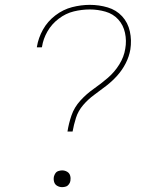

<svg xmlns="http://www.w3.org/2000/svg" viewBox="-20 -763 616 791"><path d="M258 -221H279Q284 -249 293 -277.5Q302 -306 322.5 -330Q343 -354 368.5 -372.5Q394 -391 418.5 -410Q443 -429 463.5 -452Q484 -475 498 -502.5Q512 -530 517 -559Q523 -597 515 -633.5Q507 -670 483 -696Q459 -722 423.5 -732.5Q388 -743 350 -743Q314 -743 277 -733.5Q240 -724 208 -699.5Q176 -675 157 -641Q138 -607 132 -570V-568H152L153 -570Q158 -603 175.5 -633.5Q193 -664 222 -686Q251 -708 284 -716Q317 -724 350 -724Q383 -724 414.5 -715Q446 -706 467 -683Q488 -660 495 -627.5Q502 -595 496 -562Q491 -529 471.5 -497.5Q452 -466 424 -442Q396 -418 366 -397Q336 -376 311 -348.5Q286 -321 274.5 -287.5Q263 -254 258 -221ZM236 8Q244 8 251.5 5.5Q259 3 264 -4Q269 -11 270 -18Q272 -29 269 -39.5Q266 -50 256.5 -55.5Q247 -61 236 -61Q229 -61 221 -58.5Q213 -56 208.5 -49.5Q204 -43 202 -35Q200 -24 203 -13.5Q206 -3 215.5 2.5Q225 8 236 8Z"/></svg>

Font: Iosevka Sparkle Thin Oblique
Style: Regular
Weight: 100
Italic angle: -9°
Designer: Belleve Invis
Foundry: Belleve Invis
Version: Version 4.5.0; ttfautohint (v1.8.3)